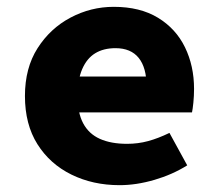

<svg xmlns="http://www.w3.org/2000/svg" viewBox="-20 -530 640 562"><path d="M330 12Q252 12 189 -19Q126 -50 89.5 -108Q53 -166 53 -249Q53 -331 90 -389Q127 -447 186.5 -478.5Q246 -510 313 -510Q390 -510 442.5 -478Q495 -446 521.5 -391.5Q548 -337 548 -270Q548 -249 546 -229.5Q544 -210 542 -201H172V-306H432L409 -277Q409 -332 386 -360.5Q363 -389 318 -389Q283 -389 258.5 -374Q234 -359 220.5 -327.5Q207 -296 207 -249Q207 -200 223.5 -169Q240 -138 272.5 -123.5Q305 -109 352 -109Q384 -109 413.5 -117Q443 -125 476 -141L528 -46Q485 -19 432 -3.5Q379 12 330 12Z"/></svg>

Font: Source Code Pro ExtraBold
Style: Regular
Weight: 800
Monospace: yes
Designer: Paul D. Hunt, Teo Tuominen
Foundry: Adobe Systems Incorporated
Version: Version 1.018;hotconv 1.0.116;makeotfexe 2.5.65601